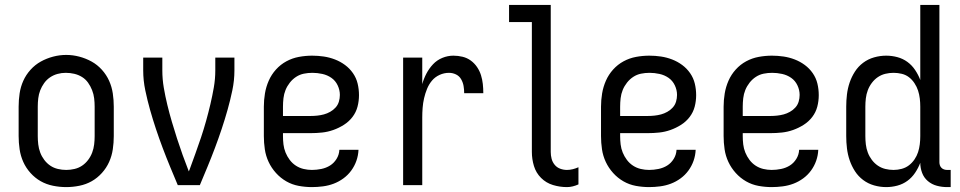

<svg xmlns="http://www.w3.org/2000/svg" viewBox="-20 -755 3915 783"><path d="M250 8Q223 8 196 2.5Q169 -3 146 -16Q123 -29 104.5 -49.5Q86 -70 75 -94.5Q64 -119 60 -146Q56 -173 56 -200V-320Q56 -347 60 -374Q64 -401 75 -425.5Q86 -450 104.5 -470.5Q123 -491 146.5 -504Q170 -517 196.5 -524Q223 -531 250 -531Q277 -531 303.5 -524Q330 -517 353.5 -504Q377 -491 395.5 -470.5Q414 -450 425 -425.5Q436 -401 440 -374Q444 -347 444 -320V-200Q444 -173 440 -146Q436 -119 425 -94.5Q414 -70 395.5 -49.5Q377 -29 354 -16Q331 -3 304 2.5Q277 8 250 8ZM250 -62Q267 -62 284 -66Q301 -70 315 -79.5Q329 -89 339.5 -103Q350 -117 356 -133Q362 -149 364 -166Q366 -183 366 -200V-320Q366 -337 364 -354Q362 -371 355.5 -387.5Q349 -404 339 -418Q329 -432 314.5 -441Q300 -450 283 -454Q266 -458 248 -458Q231 -458 214.5 -453.5Q198 -449 184 -439.5Q170 -430 160 -416Q150 -402 144 -386.5Q138 -371 136 -354Q134 -337 134 -320V-200Q134 -183 136 -166Q138 -149 144 -133Q150 -117 160.5 -103Q171 -89 185 -79.5Q199 -70 216 -66Q233 -62 250 -62Z M705 0Q689 -38 673.5 -75.5Q658 -113 643.5 -151.5Q629 -190 616 -229Q603 -268 592 -307Q581 -346 572.5 -386.5Q564 -427 564 -468V-520H642V-468Q642 -432 648 -397Q654 -362 662.5 -327Q671 -292 681 -258Q691 -224 702 -190Q713 -156 725 -122.5Q737 -89 750 -56L753 -63Q765 -96 777 -129Q789 -162 800 -195Q811 -228 820.5 -262Q830 -296 838 -330Q846 -364 852 -398.5Q858 -433 858 -468V-520H936V-468Q936 -427 927.5 -386.5Q919 -346 908 -307Q897 -268 884 -229Q871 -190 856.5 -151.5Q842 -113 826.5 -75.5Q811 -38 795 0Z M1252 8Q1225 8 1198 3Q1171 -2 1147.5 -15.5Q1124 -29 1105.5 -49.5Q1087 -70 1075.5 -94.5Q1064 -119 1060 -146Q1056 -173 1056 -200V-320Q1056 -347 1060.5 -374Q1065 -401 1076 -426Q1087 -451 1105.5 -471.5Q1124 -492 1148 -505Q1172 -518 1199 -523Q1226 -528 1253 -528Q1277 -528 1300.5 -524.5Q1324 -521 1346 -512.5Q1368 -504 1387 -490Q1406 -476 1419.5 -456.5Q1433 -437 1438.5 -414Q1444 -391 1444 -367Q1444 -343 1438 -320Q1432 -297 1417.5 -278Q1403 -259 1382.5 -246Q1362 -233 1339.5 -225Q1317 -217 1293.5 -214.5Q1270 -212 1246 -212H1134V-200Q1134 -183 1136 -166Q1138 -149 1144.5 -133Q1151 -117 1161.5 -103Q1172 -89 1186.5 -79.5Q1201 -70 1218 -66Q1235 -62 1252 -62Q1271 -62 1290.5 -66Q1310 -70 1326 -80Q1342 -90 1352.5 -107Q1363 -124 1364 -144H1442Q1441 -121 1433.5 -99.5Q1426 -78 1412.5 -59.5Q1399 -41 1380.5 -27.5Q1362 -14 1341 -6Q1320 2 1297 5Q1274 8 1252 8ZM1246 -282Q1260 -282 1274 -283.5Q1288 -285 1301 -288.5Q1314 -292 1326.5 -299Q1339 -306 1348.5 -316.5Q1358 -327 1362 -340.5Q1366 -354 1366 -368Q1366 -388 1357 -407Q1348 -426 1331.5 -437.5Q1315 -449 1294.5 -453.5Q1274 -458 1254 -458Q1236 -458 1219 -454.5Q1202 -451 1187.5 -441.5Q1173 -432 1162 -418Q1151 -404 1144.5 -388Q1138 -372 1136 -354.5Q1134 -337 1134 -320V-282Z M1624 0V-520H1702V-412Q1708 -434 1719 -455Q1730 -476 1746 -493Q1762 -510 1784 -519Q1806 -528 1829 -528Q1848 -528 1866.5 -523.5Q1885 -519 1900 -508Q1915 -497 1925.5 -481.5Q1936 -466 1941.5 -448.5Q1947 -431 1949 -412.5Q1951 -394 1951 -375H1873Q1873 -390 1870.5 -404.5Q1868 -419 1860.5 -432Q1853 -445 1839.5 -451.5Q1826 -458 1811 -458Q1791 -458 1772.5 -449.5Q1754 -441 1741.5 -426Q1729 -411 1721.5 -392.5Q1714 -374 1709.5 -354.5Q1705 -335 1703.5 -315Q1702 -295 1702 -276V0Z M2292 8Q2263 8 2235 -0.5Q2207 -9 2186.5 -29.5Q2166 -50 2157.5 -78Q2149 -106 2149 -135V-665H2056V-735H2226V-135Q2226 -121 2229.5 -107.5Q2233 -94 2242 -83Q2251 -72 2264.5 -67Q2278 -62 2292 -62Q2304 -62 2316 -65Q2328 -68 2339 -73V-3Q2328 2 2316 5Q2304 8 2292 8Z M2627 8Q2600 8 2573 3Q2546 -2 2522.5 -15.5Q2499 -29 2480.5 -49.5Q2462 -70 2450.5 -94.5Q2439 -119 2435 -146Q2431 -173 2431 -200V-320Q2431 -347 2435.5 -374Q2440 -401 2451 -426Q2462 -451 2480.5 -471.5Q2499 -492 2523 -505Q2547 -518 2574 -523Q2601 -528 2628 -528Q2652 -528 2675.5 -524.5Q2699 -521 2721 -512.5Q2743 -504 2762 -490Q2781 -476 2794.5 -456.5Q2808 -437 2813.5 -414Q2819 -391 2819 -367Q2819 -343 2813 -320Q2807 -297 2792.5 -278Q2778 -259 2757.5 -246Q2737 -233 2714.5 -225Q2692 -217 2668.5 -214.5Q2645 -212 2621 -212H2509V-200Q2509 -183 2511 -166Q2513 -149 2519.5 -133Q2526 -117 2536.5 -103Q2547 -89 2561.5 -79.5Q2576 -70 2593 -66Q2610 -62 2627 -62Q2646 -62 2665.5 -66Q2685 -70 2701 -80Q2717 -90 2727.5 -107Q2738 -124 2739 -144H2817Q2816 -121 2808.5 -99.5Q2801 -78 2787.5 -59.5Q2774 -41 2755.5 -27.5Q2737 -14 2716 -6Q2695 2 2672 5Q2649 8 2627 8ZM2621 -282Q2635 -282 2649 -283.5Q2663 -285 2676 -288.5Q2689 -292 2701.5 -299Q2714 -306 2723.5 -316.5Q2733 -327 2737 -340.5Q2741 -354 2741 -368Q2741 -388 2732 -407Q2723 -426 2706.5 -437.5Q2690 -449 2669.5 -453.5Q2649 -458 2629 -458Q2611 -458 2594 -454.5Q2577 -451 2562.5 -441.5Q2548 -432 2537 -418Q2526 -404 2519.5 -388Q2513 -372 2511 -354.5Q2509 -337 2509 -320V-282Z M3127 8Q3100 8 3073 3Q3046 -2 3022.5 -15.5Q2999 -29 2980.5 -49.5Q2962 -70 2950.5 -94.5Q2939 -119 2935 -146Q2931 -173 2931 -200V-320Q2931 -347 2935.5 -374Q2940 -401 2951 -426Q2962 -451 2980.5 -471.5Q2999 -492 3023 -505Q3047 -518 3074 -523Q3101 -528 3128 -528Q3152 -528 3175.5 -524.5Q3199 -521 3221 -512.5Q3243 -504 3262 -490Q3281 -476 3294.5 -456.5Q3308 -437 3313.5 -414Q3319 -391 3319 -367Q3319 -343 3313 -320Q3307 -297 3292.5 -278Q3278 -259 3257.5 -246Q3237 -233 3214.5 -225Q3192 -217 3168.5 -214.5Q3145 -212 3121 -212H3009V-200Q3009 -183 3011 -166Q3013 -149 3019.5 -133Q3026 -117 3036.5 -103Q3047 -89 3061.5 -79.5Q3076 -70 3093 -66Q3110 -62 3127 -62Q3146 -62 3165.5 -66Q3185 -70 3201 -80Q3217 -90 3227.5 -107Q3238 -124 3239 -144H3317Q3316 -121 3308.5 -99.5Q3301 -78 3287.5 -59.5Q3274 -41 3255.5 -27.5Q3237 -14 3216 -6Q3195 2 3172 5Q3149 8 3127 8ZM3121 -282Q3135 -282 3149 -283.5Q3163 -285 3176 -288.5Q3189 -292 3201.5 -299Q3214 -306 3223.5 -316.5Q3233 -327 3237 -340.5Q3241 -354 3241 -368Q3241 -388 3232 -407Q3223 -426 3206.5 -437.5Q3190 -449 3169.5 -453.5Q3149 -458 3129 -458Q3111 -458 3094 -454.5Q3077 -451 3062.5 -441.5Q3048 -432 3037 -418Q3026 -404 3019.5 -388Q3013 -372 3011 -354.5Q3009 -337 3009 -320V-282Z M3594 8Q3569 8 3544.5 1Q3520 -6 3500 -21Q3480 -36 3466.5 -57Q3453 -78 3445 -101.5Q3437 -125 3434 -150Q3431 -175 3431 -200V-320Q3431 -345 3434 -370Q3437 -395 3445 -418.5Q3453 -442 3466.5 -463Q3480 -484 3500 -499Q3520 -514 3544.5 -521Q3569 -528 3594 -528Q3617 -528 3639.5 -522Q3662 -516 3680.5 -502.5Q3699 -489 3712 -469.5Q3725 -450 3733 -429V-735H3811V-93Q3811 -87 3813 -81Q3815 -75 3819.5 -70.5Q3824 -66 3830 -64Q3836 -62 3842 -62H3857V8H3842Q3821 8 3800.5 2.5Q3780 -3 3764 -16.5Q3748 -30 3740.5 -50Q3733 -70 3733 -91Q3725 -70 3712 -50.5Q3699 -31 3680.5 -17.5Q3662 -4 3639.5 2Q3617 8 3594 8ZM3624 -62Q3624 -62 3624 -62Q3624 -62 3624 -62Q3641 -62 3657.5 -66.5Q3674 -71 3687 -81Q3700 -91 3709.5 -105Q3719 -119 3724 -134.5Q3729 -150 3731 -166.5Q3733 -183 3733 -200V-320Q3733 -337 3731 -353.5Q3729 -370 3724 -385.5Q3719 -401 3709.5 -415.5Q3700 -430 3687 -440Q3674 -450 3657.5 -454Q3641 -458 3624 -458Q3607 -458 3590.5 -454Q3574 -450 3560 -440.5Q3546 -431 3535.5 -417Q3525 -403 3519 -387Q3513 -371 3511 -354Q3509 -337 3509 -320V-200Q3509 -183 3511 -166Q3513 -149 3519 -133Q3525 -117 3535.5 -103Q3546 -89 3560 -79.5Q3574 -70 3590.5 -66Q3607 -62 3624 -62Z"/></svg>

Font: Iosevka Julsh Curly
Style: Regular
Weight: 400
Designer: Belleve Invis
Foundry: Belleve Invis
Version: Version 15.0.2; ttfautohint (v1.8.4)